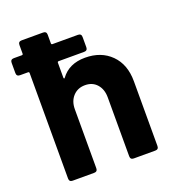

<svg xmlns="http://www.w3.org/2000/svg" viewBox="-140 -800 815 900"><g transform="rotate(-20 268.0 -350.0)"><path d="M498 -340V-17Q498 0 481 0H374Q357 0 357 -17V-311Q357 -351 335 -376Q313 -401 276 -401Q239 -401 216 -376Q193 -351 193 -311V-17Q193 0 176 0H69Q52 0 52 -17V-543Q52 -549 46 -549H6Q-11 -549 -11 -566V-617Q-11 -634 6 -634H46Q52 -634 52 -640V-683Q52 -700 69 -700H176Q193 -700 193 -683V-640Q193 -634 199 -634H326Q343 -634 343 -617V-566Q343 -549 326 -549H199Q193 -549 193 -543V-469Q193 -465 195 -464Q197 -463 199 -466Q240 -522 320 -522Q400 -522 449 -473Q498 -424 498 -340Z"/></g></svg>

Font: Barlow
Style: Bold
Weight: 700
Designer: Jeremy Tribby
Foundry: Jeremy Tribby
Version: Version 1.101 August 23, 2024